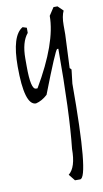

<svg xmlns="http://www.w3.org/2000/svg" viewBox="-99 -544 532 989"><g transform="rotate(-10 167.5 -50.0)"><path d="M255.9 -499H276.9L304.2 -472.2Q291 -444.8 291 -397.9V-350.1L283.2 -174.8L291 -168V-161.1L283.2 -94.2Q283.2 398.9 236.8 398.9H210L183.1 365.2Q223.1 334 223.1 236.8Q243.2 51.8 243.2 -283.2H236.8Q227.1 -279.8 142.1 -60.1Q112.8 -33.2 81.1 -25.9Q21 -25.9 21 -229Q21 -390.1 81.1 -424.8L102.1 -418V-391.1Q66.9 -349.1 66.9 -263.2V-222.2Q66.9 -101.1 94.2 -101.1H102.1Q229 -316.9 229 -458Z"/></g></svg>

Font: Loved by the King
Style: Regular
Weight: 400
Designer: Kimberly Geswein
Foundry: Kimberly Geswein
Version: Version 1.002 2006